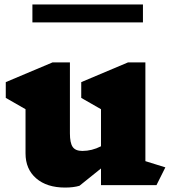

<svg xmlns="http://www.w3.org/2000/svg" viewBox="-20 -834 770 865"><path d="M685 0H435V-75L338 3Q311 11 273 11Q191 11 143 -30.5Q95 -72 95 -143V-342L6 -393V-464L217 -553H295V-233Q295 -190 307.5 -172Q320 -154 351 -154Q394 -154 435 -175V-342L346 -393V-464L557 -553H635V-108L725 -80ZM126 -814H624V-733H126Z"/></svg>

Font: Inknut Antiqua Black
Style: Regular
Weight: 900
Designer: Claus Eggers Sørensen
Foundry: Claus Eggers Sørensen
Version: Version 1.003; ttfautohint (v1.8.2) -l 8 -r 50 -G 200 -x 14 